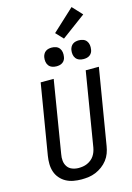

<svg xmlns="http://www.w3.org/2000/svg" viewBox="-170 -1278 940 1367"><g transform="rotate(-15 300.0 -594.0)"><path d="M254 8Q224 8 194.5 2.5Q165 -3 140.5 -16.5Q116 -30 97.5 -51.5Q79 -73 70 -100Q61 -127 60.5 -157Q60 -187 65 -217L151 -735H247L160 -204Q155 -179 157.5 -155Q160 -131 173 -112Q186 -93 208.5 -84.5Q231 -76 255 -76Q255 -76 255.5 -76Q256 -76 256 -76Q271 -76 287 -78.5Q303 -81 318 -87.5Q333 -94 346.5 -104.5Q360 -115 369.5 -129Q379 -143 384.5 -158Q390 -173 393 -189L483 -735H580L487 -175Q483 -149 473.5 -123.5Q464 -98 447 -76Q430 -54 407 -37Q384 -20 358.5 -9.5Q333 1 306.5 4.5Q280 8 254 8ZM490 -816Q474 -816 458.5 -821.5Q443 -827 433.5 -839.5Q424 -852 421.5 -868.5Q419 -885 422 -902Q424 -913 430 -924Q436 -935 446 -942Q456 -949 467.5 -951.5Q479 -954 490 -954Q507 -954 522 -948.5Q537 -943 546.5 -930.5Q556 -918 558.5 -901.5Q561 -885 558 -868Q557 -857 551 -846Q545 -835 535 -828Q525 -821 513.5 -818.5Q502 -816 490 -816ZM290 -816Q274 -816 258.5 -821.5Q243 -827 233.5 -839.5Q224 -852 221.5 -868.5Q219 -885 222 -902Q224 -913 230 -924Q236 -935 246 -942Q256 -949 267.5 -951.5Q279 -954 290 -954Q307 -954 322 -948.5Q337 -943 346.5 -930.5Q356 -918 358.5 -901.5Q361 -885 358 -868Q357 -857 351 -846Q345 -835 335 -828Q325 -821 313.5 -818.5Q302 -816 290 -816ZM392 -993 341 -1047 502 -1196 569 -1124Z"/></g></svg>

Font: Iosevka Curly Medium Extended
Style: Italic
Weight: 500
Width: 7
Italic angle: -9°
Monospace: yes
Designer: Belleve Invis
Foundry: Belleve Invis
Version: Version 11.1.0; ttfautohint (v1.8.3)